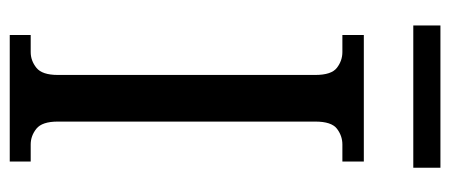

<svg xmlns="http://www.w3.org/2000/svg" viewBox="-285 -639 924 394"><g transform="rotate(90 177.0 -442.0)"><path d="M311.5 -726.6V-682.6H276.4Q258.8 -682.6 244.1 -671.4Q229.5 -660.2 229.5 -627V-98.6Q229.5 -66.4 244.1 -54.7Q258.8 -43 276.4 -43H311.5V0H51.8V-43H86.9Q104.5 -43 119.1 -54.7Q133.8 -66.4 133.8 -98.6V-627Q133.8 -660.2 119.1 -671.4Q104.5 -682.6 86.9 -682.6H51.8V-726.6ZM32.2 -883.8H324.2V-828.1H32.2Z"/></g></svg>

Font: Subtext
Style: Regular
Weight: 400
Designer: Christopher J. Fynn
Foundry: Christopher J. Fynn for DDC
Version: Version 1.000 preliminary